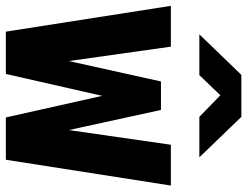

<svg xmlns="http://www.w3.org/2000/svg" viewBox="-112 -712 825 640"><g transform="rotate(90 300.0 -392.5)"><path d="M599 -550 513 0H372L300 -321L227 0H86L0 -550H136L184 -210L252 -517H347L414 -210L463 -550ZM95 -645 230 -785H370L505 -645H370L298 -715L231 -645Z"/></g></svg>

Font: Tiny ExtraBold
Style: Regular
Weight: 800
Designer: Philipp Nurullin, Konstantin Bulenkov
Foundry: JetBrains
Version: Version 2.251; ttfautohint (v1.8.4.7-5d5b)